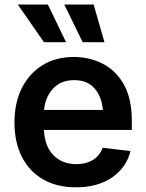

<svg xmlns="http://www.w3.org/2000/svg" viewBox="-20 -799 631 830"><path d="M308.1 10.7Q225.6 10.7 166 -23.7Q106.4 -58.1 74.5 -121.1Q42.5 -184.1 42.5 -269.5Q42.5 -354 74.2 -417.7Q106 -481.4 163.6 -517.1Q221.2 -552.7 299.8 -552.7Q366.7 -552.7 423.8 -523.7Q481 -494.6 515.4 -433.6Q549.8 -372.6 549.8 -277.3V-237.3H169.9Q172.9 -167 210.9 -128.2Q249 -89.4 309.6 -89.4Q351.1 -89.4 380.9 -107.2Q410.6 -125 423.8 -160.2L543.9 -146Q526.9 -75.2 464.8 -32.2Q402.8 10.7 308.1 10.7ZM170.4 -323.7H424.8Q419.4 -382.3 388.2 -417.5Q356.9 -452.6 300.3 -452.6Q242.7 -452.6 209 -415.5Q175.3 -378.4 170.4 -323.7ZM169.9 -616.7 57.1 -779.3H187L265.6 -616.7ZM337.4 -616.7 257.8 -779.3H384.8L431.6 -616.7Z"/></svg>

Font: Inter Semi Bold
Style: Regular
Weight: 600
Designer: Rasmus Andersson
Foundry: rsms
Version: Version 4.000;git-e0f93cc